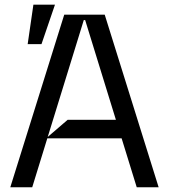

<svg xmlns="http://www.w3.org/2000/svg" viewBox="-20 -789 712 809"><path d="M648.4 0H556.1L492.5 -206H179.3L115.8 0H23.4L250.7 -727.3H421.2ZM181.1 -212 264.9 -284.1H468.4L338.8 -704.5H333.1ZM154.8 -603H96.6L120.7 -769.2H211.6Z"/></svg>

Font: Riot Sans
Style: Regular
Weight: 400
Designer: Rasmus Andersson
Foundry: rsms
Version: Version 4.001